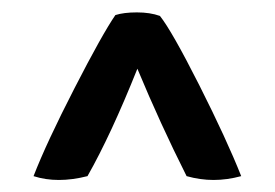

<svg xmlns="http://www.w3.org/2000/svg" viewBox="-20 -744 452 316"><path d="M169.9 -719.2Q183.6 -723.6 205.3 -723.6Q227.1 -723.6 243.2 -717.8Q262.7 -693.4 307.9 -604Q353 -514.6 377 -454.1Q353.5 -447.8 331.5 -447.8Q309.6 -447.8 287.1 -454.1Q243.7 -540.5 206.1 -630.9Q162.6 -522 124 -454.1Q99.1 -447.8 76.9 -447.8Q54.7 -447.8 35.2 -454.1Q56.6 -509.3 102.5 -598.6Q148.4 -688 169.9 -719.2Z"/></svg>

Font: Marko One
Style: Regular
Weight: 400
Designer: Zhenya Spizhovyi
Foundry: Cyreal
Version: Version 1.003